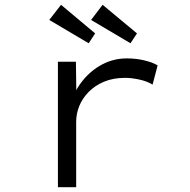

<svg xmlns="http://www.w3.org/2000/svg" viewBox="-20 -779 791 799"><path d="M221 0V-522H296L298 -357L275 -352Q292 -405 326.5 -446.5Q361 -488 407.5 -512Q454 -536 508 -536Q545 -536 579.5 -528Q614 -520 636 -507L615 -427Q592 -441 559.5 -448Q527 -455 501 -455Q451 -455 413 -439Q375 -423 349 -396.5Q323 -370 310 -338Q297 -306 297 -272V0ZM523 -599 359 -696 407 -759 550 -640ZM349 -599 185 -696 234 -759 376 -640Z"/></svg>

Font: Lexend Zetta Light
Style: Regular
Weight: 300
Designer: Bonnie Shaver-Troup, Thomas Jockin
Foundry: Lexend
Version: Version 1.007